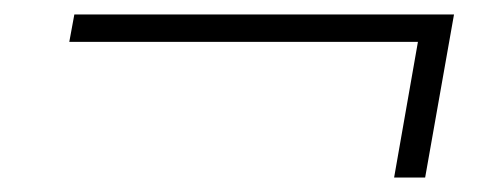

<svg xmlns="http://www.w3.org/2000/svg" viewBox="-20 -370 692 266"><path d="M559 -312H76L83 -350H609L569 -124H526Z"/></svg>

Font: KoHo Light
Style: Italic
Weight: 300
Italic angle: -10°
Version: Version 1.000; ttfautohint (v1.6)